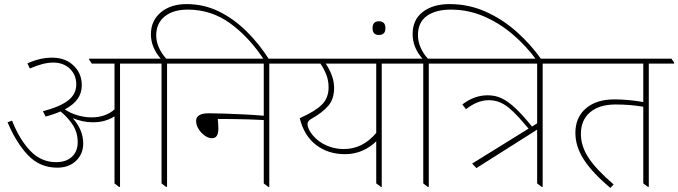

<svg xmlns="http://www.w3.org/2000/svg" viewBox="-20 -909 3317 939"><path d="M260 -89Q175 -89 117 -150Q59 -211 17 -311L39 -319Q75 -227 128 -171.5Q181 -116 254 -116Q304 -116 332 -142.5Q360 -169 360 -213Q360 -263 334 -301Q308 -339 276 -364Q245 -350 203 -339L190 -365Q274 -387 313.5 -418Q353 -449 353 -496Q353 -543 321.5 -573Q290 -603 241 -603Q215 -603 186.5 -595.5Q158 -588 126 -574L114 -599Q145 -613 174.5 -620Q204 -627 235 -627Q306 -627 347 -581Q380 -545 380 -491Q380 -455 360 -426Q340 -397 297 -374Q323 -356 358 -345.5Q393 -335 428 -335Q496 -335 540 -374V-598H429L416 -617V-622H678L691 -603V-598H567V5H562L540 -12V-340Q520 -327 494 -319Q468 -311 434 -311Q408 -311 383 -316.5Q358 -322 336 -331Q387 -273 387 -208Q387 -156 352 -122.5Q317 -89 260 -89Z M792 5 770 -12V-598H656L643 -617V-622H766Q718 -678 718 -741Q718 -808 766.5 -848.5Q815 -889 892 -889Q977 -889 1050.5 -853Q1124 -817 1186.5 -755Q1249 -693 1299 -614H1273Q1200 -726 1107 -794Q1014 -862 898 -862Q827 -862 785.5 -828.5Q744 -795 744 -736Q744 -705 757.5 -675.5Q771 -646 793 -622H908L921 -603V-598H797V5Z M1017 -233Q999 -233 981 -246Q963 -259 951 -278.5Q939 -298 939 -317Q939 -355 1001 -355Q1032 -355 1077 -353.5Q1122 -352 1172.5 -349.5Q1223 -347 1270 -343V-598H886L873 -617V-622H1408L1421 -603V-598H1297V5H1292L1270 -12V-322Q1236 -324 1199.5 -325Q1163 -326 1132.5 -326.5Q1102 -327 1084 -327Q1076 -327 1064.5 -327Q1053 -327 1045 -327Q1046 -315 1047 -303Q1048 -291 1048 -280Q1048 -233 1017 -233Z M1667 -155Q1585 -155 1526 -200Q1467 -245 1446 -331Q1522 -365 1554.5 -397.5Q1587 -430 1587 -482Q1587 -514 1576.5 -542Q1566 -570 1547 -598H1386L1373 -617V-622H1958L1971 -603V-598H1847V5H1843L1820 -12V-218Q1791 -189 1752 -172Q1713 -155 1667 -155ZM1510 -247Q1537 -215 1577 -197.5Q1617 -180 1661 -180Q1754 -180 1820 -259V-598H1573Q1593 -568 1603.5 -538.5Q1614 -509 1614 -478Q1614 -424 1584.5 -390.5Q1555 -357 1503 -328Q1495 -324 1489.5 -317.5Q1484 -311 1484 -303Q1484 -278 1510 -247Z M1833 -738Q1802 -738 1802 -771Q1802 -805 1833 -805Q1865 -805 1865 -771Q1865 -738 1833 -738Z M2072 5 2050 -12V-598H1936L1923 -617V-622H2046Q1998 -677 1998 -742Q1998 -813 2048 -851Q2098 -889 2179 -889Q2272 -889 2355 -852Q2438 -815 2508 -752.5Q2578 -690 2631 -614H2605Q2554 -684 2488.5 -740Q2423 -796 2346.5 -829Q2270 -862 2185 -862Q2111 -862 2067.5 -831Q2024 -800 2024 -737Q2024 -706 2037.5 -675.5Q2051 -645 2073 -622H2188L2201 -603V-598H2077V5Z M2310 -87 2289 -109 2565 -280Q2519 -335 2487.5 -365Q2456 -395 2428.5 -407Q2401 -419 2370 -419Q2315 -419 2259 -375L2241 -398Q2299 -443 2365 -443Q2402 -443 2433 -428.5Q2464 -414 2499.5 -381Q2535 -348 2582 -290L2607 -306V-598H2166L2153 -617V-622H2745L2758 -603V-598H2634V5H2629L2607 -12V-275Z M2965 10Q2876 -65 2835 -129Q2794 -193 2794 -259Q2794 -335 2845.5 -379Q2897 -423 2985 -423Q3017 -423 3055 -419.5Q3093 -416 3126 -410V-598H2723L2710 -617V-622H3264L3277 -603V-598H3153V5H3149L3126 -12V-387Q3061 -398 2991 -398Q2911 -398 2866 -360Q2821 -322 2821 -254Q2821 -194 2858.5 -137Q2896 -80 2981 -7Z"/></svg>

Font: Noto Serif Devanagari Thin
Style: Regular
Weight: 100
Designer: Universal Thirst, Indian Type Foundry and the Monotype Design Team
Foundry: Monotype Imaging Inc.
Version: Version 2.004; ttfautohint (v1.8.4.7-5d5b)